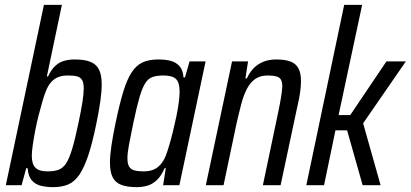

<svg xmlns="http://www.w3.org/2000/svg" viewBox="-20 -763 1692 791"><path d="M198 8Q172 8 149 2.5Q126 -3 111 -20Q96 -37 94 -70H88L69 0H4L161 -743H235L173 -448H178Q190 -474 205.5 -489.5Q221 -505 241.5 -511.5Q262 -518 288 -518Q328 -518 352 -508.5Q376 -499 387.5 -477Q399 -455 399 -415Q399 -387 393.5 -347Q388 -307 377 -254Q361 -175 344 -124Q327 -73 307.5 -44Q288 -15 262 -3.5Q236 8 198 8ZM175 -57Q203 -57 221 -63.5Q239 -70 252 -89.5Q265 -109 277 -148.5Q289 -188 303 -255Q314 -307 319.5 -342Q325 -377 325 -399Q325 -422 318 -433.5Q311 -445 297 -448.5Q283 -452 259 -452Q238 -452 221.5 -446Q205 -440 192 -426Q179 -412 170 -390Q163 -373 155 -346Q147 -319 139 -287.5Q131 -256 125 -224.5Q119 -193 115 -165.5Q111 -138 111 -121Q111 -87 126 -72Q141 -57 175 -57Z M544 8Q505 8 480.5 -1Q456 -10 444.5 -32Q433 -54 433 -94Q433 -122 439 -162.5Q445 -203 456 -256Q472 -333 487.5 -384Q503 -435 522 -464.5Q541 -494 567.5 -506Q594 -518 632 -518Q662 -518 684 -512Q706 -506 720 -490Q734 -474 736 -444H742L761 -510H827L719 0H652L663 -70H658Q644 -37 625 -20Q606 -3 585.5 2.5Q565 8 544 8ZM572 -57Q595 -57 612 -64Q629 -71 642 -86Q655 -101 664 -124Q670 -140 677.5 -165.5Q685 -191 692.5 -221.5Q700 -252 706.5 -283Q713 -314 716.5 -341Q720 -368 720 -385Q720 -423 705 -437.5Q690 -452 654 -452Q627 -452 609 -446Q591 -440 578.5 -420.5Q566 -401 554.5 -361.5Q543 -322 529 -255Q518 -202 511.5 -167.5Q505 -133 505 -111Q505 -88 512 -76.5Q519 -65 534 -61Q549 -57 572 -57Z M828 0 936 -510H1002L991 -440H997Q1008 -464 1024 -481Q1040 -498 1063.5 -508Q1087 -518 1118 -518Q1156 -518 1178 -509Q1200 -500 1210 -480.5Q1220 -461 1220 -429Q1220 -409 1216.5 -383Q1213 -357 1205 -324L1136 0H1063L1126 -300Q1134 -338 1138 -363.5Q1142 -389 1143 -406Q1143 -426 1137 -435.5Q1131 -445 1117.5 -448.5Q1104 -452 1083 -452Q1051 -452 1030.5 -437Q1010 -422 996.5 -395.5Q983 -369 973.5 -332.5Q964 -296 954 -252L901 0Z M1242 0 1398 -743H1472L1375 -289H1423L1572 -510H1652L1476 -255L1548 0H1474L1410 -226H1362L1315 0Z"/></svg>

Font: Saira Condensed
Style: Italic
Weight: 400
Width: 3
Italic angle: -12°
Designer: Hector Gatti with collaboration of the Omnibus-Type team
Foundry: Omnibus-Type
Version: Version 1.100